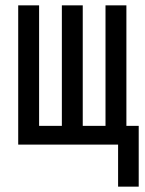

<svg xmlns="http://www.w3.org/2000/svg" viewBox="-20 -540 540 717"><path d="M421 157V0H48V-520H126V-70H211V-520H289V-70H374V-520H452V-70H498V157Z"/></svg>

Font: Iosevka MaddieWtf
Style: Regular
Weight: 400
Monospace: yes
Designer: Belleve Invis
Foundry: Belleve Invis
Version: Version 31.3.0; ttfautohint (v1.8.3)